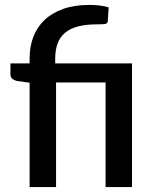

<svg xmlns="http://www.w3.org/2000/svg" viewBox="-20 -761 628 781"><path d="M100.5 0V-424.5L50.5 -431.5Q38 -434 30.2 -440.5Q22.5 -447 22.5 -459V-503H100.5V-524.5Q100.5 -571.5 115.5 -611Q130.5 -650.5 161 -679.5Q191.5 -708.5 237.2 -724.8Q283 -741 344.5 -741Q364.5 -741 385.8 -738.5Q407 -736 422 -731L418.5 -675Q417.5 -664.5 406 -663.2Q394.5 -662 375.5 -662Q329 -662 296.5 -653.2Q264 -644.5 243.5 -626.8Q223 -609 213.8 -582.8Q204.5 -556.5 204.5 -521.5V-503H517V0H409.5V-425.5H208V0Z"/></svg>

Font: LatoLatin Semibold
Style: Regular
Weight: 600
Designer: Lukasz Dziedzic with Adam Twardoch and Botio Nikoltchev
Foundry: tyPoland Lukasz Dziedzic
Version: Version 2.015; 2015-08-06; http://www.latofonts.com/